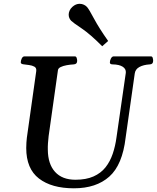

<svg xmlns="http://www.w3.org/2000/svg" viewBox="-20 -995 841 1029"><path d="M376 14.2Q256.8 14.2 188.7 -38.3Q120.6 -90.8 120.6 -201.7Q120.6 -216.8 121.6 -231.4Q122.6 -246.1 124 -257.3L174.3 -614.3Q176.3 -631.3 164.1 -637.9Q151.9 -644.5 135.3 -646.5Q118.7 -648.4 105.2 -650.4Q91.8 -652.3 91.3 -660.2Q91.3 -670.9 96.7 -681.9Q102.1 -692.9 111.8 -692.9H380.9Q388.2 -692.9 390.9 -684.6Q393.6 -676.3 393.6 -668.9Q393.6 -650.9 375 -649.9Q356 -648.9 337.2 -645.5Q318.4 -642.1 305.2 -635.7Q292 -629.4 290.5 -618.7L240.7 -266.1Q238.3 -246.6 237.1 -227.8Q235.8 -209 236.3 -192.9Q236.8 -116.2 274.9 -74Q313 -31.7 384.3 -31.7Q441.4 -31.7 481 -49.3Q520.5 -66.9 545.2 -97.9Q569.8 -128.9 584 -170.4Q598.1 -211.9 604.5 -259.8L654.3 -605Q656.2 -625.5 637.5 -637.5Q618.7 -649.4 584 -649.9Q568.8 -649.9 568.8 -660.2Q568.8 -670.9 574.7 -681.9Q580.6 -692.9 589.8 -692.9H788.6Q796.4 -692.9 798.6 -684.3Q800.8 -675.8 800.8 -669.4Q800.8 -650.4 782.7 -649.9Q749 -647.9 727.1 -636Q705.1 -624 702.1 -600.6L653.3 -257.3Q636.2 -111.3 565.9 -48.6Q495.6 14.2 376 14.2ZM527.8 -747.1Q463.4 -812 417.5 -842.8Q371.6 -873.5 361.3 -883.8Q348.1 -897.9 348.1 -916.5Q348.1 -926.8 352.8 -937.7Q357.4 -948.7 368.2 -958.5Q386.2 -974.6 406.7 -974.6Q419.4 -974.6 429.9 -969.5Q440.4 -964.4 446.8 -957Q456.5 -946.3 483.6 -895.5Q510.7 -844.7 559.6 -775.4Z"/></svg>

Font: Gelasio Medium
Style: Italic
Weight: 500
Italic angle: -8.5°
Designer: Eben Sorkin
Foundry: Eben Sorkin
Version: Version 1.008